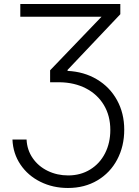

<svg xmlns="http://www.w3.org/2000/svg" viewBox="-20 -727 690 956"><path d="M319.3 146.5Q381.3 146.5 429.2 116.9Q477.1 87.4 503.2 35.9Q529.3 -15.6 529.3 -80.1Q529.3 -150.4 497.3 -203.9Q465.3 -257.3 408 -286.9Q350.6 -316.4 277.3 -317.4H229.5V-377L485.4 -643.6H81.1V-707H579.1V-656.2L316.4 -378.9V-374Q398.4 -370.1 462.6 -331.8Q526.9 -293.5 562.7 -228.3Q598.6 -163.1 598.6 -81.1Q598.6 1 563.7 67.1Q528.8 133.3 465.1 171.1Q401.4 209 318.4 209Q243.2 209 181.2 178.2Q119.1 147.5 82 92.5Q44.9 37.6 42 -32.2H112.3Q114.7 19.5 142.8 60.3Q170.9 101.1 217.5 123.8Q264.2 146.5 319.3 146.5Z"/></svg>

Font: Pretendard JP Light
Style: Regular
Weight: 300
Designer: Base glyphs from Inter by Rasmus Andersson; Hangeul glyphs from Noto Sans CJK(Source Han Sans) by Jang Soo-young and Kan
Foundry: Kil Hyung-jin
Version: Version 1.309